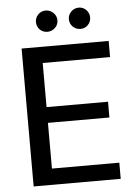

<svg xmlns="http://www.w3.org/2000/svg" viewBox="-59 -926 688 971"><g transform="rotate(-5 285.0 -440.5)"><path d="M72 0V-700H514V-618H172V-394H484V-314H172V-82H514V0ZM210 -773Q187 -773 171.5 -788.5Q156 -804 156 -827Q156 -849 171.5 -865Q187 -881 210 -881Q232 -881 248.5 -865Q265 -849 265 -827Q265 -804 248.5 -788.5Q232 -773 210 -773ZM378 -773Q355 -773 339 -788.5Q323 -804 323 -827Q323 -849 339 -865Q355 -881 378 -881Q400 -881 415.5 -865Q431 -849 431 -827Q431 -804 415.5 -788.5Q400 -773 378 -773Z"/></g></svg>

Font: DMSans_18ptMedium
Style: Regular
Weight: 500
Designer: Colophon Foundry, Jonny Pinhorn
Foundry: Colophon Foundry
Version: Version 4.004;gftools[0.9.30]